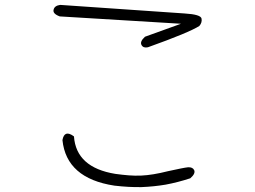

<svg xmlns="http://www.w3.org/2000/svg" viewBox="-20 -713 1040 784"><path d="M734 -658Q800 -654 803 -637Q806 -621 794 -607Q774 -594 721 -572Q668 -550 584 -520Q565 -516 558 -529Q550 -543 572 -563L719 -616L224 -646Q194 -657 199 -674Q203 -690 226 -693ZM282 -156Q291 -29 451 -3Q480 1 505.5 3Q531 5 556 4Q603 2 666 -14Q698 -21 718 -25Q738 -29 748 -30Q767 -31 773 -18Q779 -4 757 15Q705 32 656 41Q632 45 607.5 47.5Q583 50 558 51Q507 52 447 45Q251 15 235 -141Q243 -185 282 -156Z"/></svg>

Font: Yomogi
Style: Regular
Weight: 400
Designer: satsuyako
Foundry: satsuyako
Version: Version 3.100